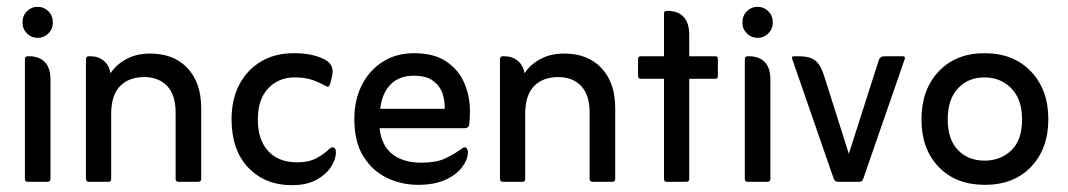

<svg xmlns="http://www.w3.org/2000/svg" viewBox="-20 -533 3132 563"><path d="M46 -467Q46 -487 59 -500Q72 -513 91 -513Q109 -513 122 -500Q135 -487 135 -467Q135 -448 122 -435Q109 -422 91 -422Q72 -422 59 -435Q46 -448 46 -467ZM61 0Q53 0 53 -9V-359Q53 -368 61 -368H66Q95 -368 111.5 -351Q128 -334 128 -299V-9Q128 0 120 0Z M304 -318Q320 -343 350 -359.5Q380 -376 420 -376Q490 -376 530 -333Q570 -290 570 -216V-9Q570 0 562 0H503Q495 0 495 -9V-202Q495 -255 470 -281Q445 -307 403 -307Q358 -307 332 -280.5Q306 -254 306 -198V-9Q306 0 299 0H240Q232 0 232 -9V-359Q232 -368 240 -368H245Q268 -368 284 -355Q300 -342 304 -318Z M933 -282Q911 -294 891.5 -300Q872 -306 844 -306Q797 -306 766.5 -274Q736 -242 736 -182Q736 -124 766 -90.5Q796 -57 852 -57Q885 -57 907.5 -69Q930 -81 943 -94Q945 -96 948.5 -98.5Q952 -101 955 -101Q965 -101 965 -86Q965 -66 950.5 -43.5Q936 -21 907.5 -5.5Q879 10 836 10Q757 10 708 -41.5Q659 -93 659 -183Q659 -242 682 -285.5Q705 -329 746 -353Q787 -377 841 -377Q867 -377 886.5 -373.5Q906 -370 925 -362Q964 -346 953 -307L948 -287Q946 -279 941 -279Q938 -279 933 -282Z M1093 -157Q1099 -105 1131 -80.5Q1163 -56 1215 -56Q1257 -56 1282 -67Q1307 -78 1328 -93Q1332 -95 1335.5 -98Q1339 -101 1342 -101Q1347 -101 1349.5 -96.5Q1352 -92 1352 -87Q1352 -66 1335.5 -43.5Q1319 -21 1286.5 -6Q1254 9 1206 9Q1157 9 1114.5 -11.5Q1072 -32 1045.5 -74.5Q1019 -117 1019 -184Q1019 -240 1041 -283.5Q1063 -327 1102.5 -352Q1142 -377 1194 -377Q1253 -377 1289 -352.5Q1325 -328 1341.5 -289.5Q1358 -251 1358 -208Q1358 -195 1357.5 -186Q1357 -177 1356 -169Q1355 -157 1341 -157ZM1095 -214H1284Q1285 -237 1277.5 -259Q1270 -281 1250 -296Q1230 -311 1193 -311Q1151 -311 1125.5 -285.5Q1100 -260 1095 -214Z M1518 -318Q1534 -343 1564 -359.5Q1594 -376 1634 -376Q1704 -376 1744 -333Q1784 -290 1784 -216V-9Q1784 0 1776 0H1717Q1709 0 1709 -9V-202Q1709 -255 1684 -281Q1659 -307 1617 -307Q1572 -307 1546 -280.5Q1520 -254 1520 -198V-9Q1520 0 1513 0H1454Q1446 0 1446 -9V-359Q1446 -368 1454 -368H1459Q1482 -368 1498 -355Q1514 -342 1518 -318Z M1927 -302H1859Q1851 -302 1851 -310V-360Q1851 -368 1859 -368H1927V-492Q1927 -501 1934 -501H1939Q1968 -501 1984.5 -483.5Q2001 -466 2001 -431V-368H2078Q2085 -368 2085 -360V-310Q2085 -302 2078 -302H2001V-9Q2001 0 1993 0H1934Q1927 0 1927 -9Z M2157 -467Q2157 -487 2170 -500Q2183 -513 2202 -513Q2220 -513 2233 -500Q2246 -487 2246 -467Q2246 -448 2233 -435Q2220 -422 2202 -422Q2183 -422 2170 -435Q2157 -448 2157 -467ZM2172 0Q2164 0 2164 -9V-359Q2164 -368 2172 -368H2177Q2206 -368 2222.5 -351Q2239 -334 2239 -299V-9Q2239 0 2231 0Z M2469 -82 2557 -357Q2561 -368 2573 -368H2628Q2635 -368 2633 -360L2511 -8Q2508 0 2501 0H2437Q2429 0 2425 -8L2303 -360Q2300 -368 2308 -368H2324Q2354 -368 2370.5 -355.5Q2387 -343 2398 -306Z M2868 9Q2783 9 2732.5 -43.5Q2682 -96 2682 -183Q2682 -270 2732.5 -323.5Q2783 -377 2867 -377Q2952 -377 3003 -323.5Q3054 -270 3054 -184Q3054 -97 3003.5 -44Q2953 9 2868 9ZM2867 -62Q2914 -62 2945.5 -92Q2977 -122 2977 -183Q2977 -242 2945.5 -274Q2914 -306 2867 -306Q2819 -306 2789 -274Q2759 -242 2759 -183Q2759 -124 2789 -93Q2819 -62 2867 -62Z"/></svg>

Font: Zain
Style: Regular
Weight: 400
Designer: Zain,Boutros
Foundry: Mobile Telecommunications Company (Zain), 2024
Version: Version 1.51; ttfautohint (v1.8.4)